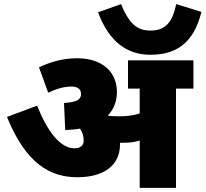

<svg xmlns="http://www.w3.org/2000/svg" viewBox="-20 -916 1002 936"><path d="M962 -858 839 -896C821 -808 787 -767 714 -767C649 -767 610 -799 570 -896L458 -856C513 -709 602 -649 713 -649C837 -649 924 -704 962 -858ZM565 -212C565 -215 565 -218 565 -220C569 -220 574 -220 578 -220C607 -220 634 -222 661 -231V0H838V-484H923V-622H604V-484H661V-363C631 -353 599 -349 561 -349C539 -349 521 -350 505 -352C535 -383 550 -422 550 -468C550 -562 482 -632 356 -632C283 -632 222 -612 170 -588L215 -464C254 -483 292 -494 328 -494C355 -494 375 -484 375 -458C375 -432 358 -418 292 -414L298 -282C324 -283 348 -285 370 -289C382 -272 388 -252 388 -231C388 -206 371 -193 343 -193C273 -193 210 -277 161 -401L14 -346C107 -117 225 -52 357 -52C488 -52 565 -111 565 -212Z"/></svg>

Font: Noto Sans Black
Style: Italic
Weight: 900
Italic angle: -12°
Designer: Monotype Design Team
Foundry: Monotype Imaging Inc.
Version: Version 2.013